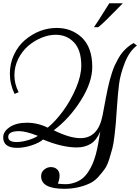

<svg xmlns="http://www.w3.org/2000/svg" viewBox="-25 -903 861 1179"><path d="M305.2 -103Q402.8 -54.7 468.8 -54.7Q577.1 -54.7 604.5 -192.9Q608.4 -213.4 614.7 -246.6Q621.1 -279.8 625 -301.3Q628.9 -322.8 635.5 -353.8Q642.1 -384.8 647.7 -406Q653.3 -427.2 661.9 -454.3Q670.4 -481.4 679.4 -501Q688.5 -520.5 700.7 -542.5Q712.9 -564.5 726.6 -581.1Q756.8 -617.2 795.4 -638.7L815.9 -623.5Q768.6 -587.9 741 -516.6Q713.4 -445.3 706.1 -386.7Q698.7 -328.1 693.4 -248.5Q688 -168.9 685.8 -142.1Q683.6 -115.2 677.7 -66.7Q671.9 -18.1 665 8.3Q658.2 34.7 645.8 74.2Q633.3 113.8 617.4 135.7Q601.6 157.7 577.9 184.1Q554.2 210.4 524.9 223.6Q454.1 256.3 369.6 256.3Q227.5 256.3 227.5 179.2Q227.5 153.8 246.3 138.4Q265.1 123 287.8 123Q310.5 123 325.7 136.7Q340.8 150.4 340.8 175Q340.8 199.7 330.1 224.6Q351.1 228 377.9 228Q404.8 228 431.6 219Q458.5 210 478.5 194.8Q498.5 179.7 514.9 155.3Q531.2 130.9 542.5 105.5Q553.7 80.1 563.5 44.9Q577.6 -8.8 590.8 -96.2Q568.4 -42 532 -19.8Q495.6 2.4 447.3 2.4Q356 2.4 239.3 -46.4Q218.3 -26.9 170.9 -11Q123.5 4.9 80.6 4.9Q-5.4 4.9 -5.4 -59.6Q-5.4 -95.7 34.9 -122.6Q75.2 -149.4 140.6 -149.4Q206.1 -149.4 268.1 -119.1Q315.9 -158.2 362.5 -221.9Q409.2 -285.6 441.7 -362.1Q474.1 -438.5 474.1 -500Q474.1 -595.2 429.7 -642.3Q385.3 -689.5 316.9 -689.5Q273.4 -689.5 228.5 -670.7Q183.6 -651.9 147 -620.1Q110.4 -588.4 86.9 -541.3Q63.5 -494.1 63.5 -440.7Q63.5 -387.2 89.4 -336.9L64.5 -326.2Q35.6 -386.7 35.6 -450.2Q35.6 -513.7 61.3 -567.9Q86.9 -622.1 128.4 -657.2Q216.8 -731.4 323.7 -731.4Q412.6 -731.4 475.1 -674.8Q541.5 -613.8 541.5 -492.2Q541.5 -396.5 470.9 -285.4Q400.4 -174.3 305.2 -103ZM207.5 -68.8Q132.8 -97.7 92.8 -97.7Q25.4 -97.7 25.4 -62.5Q25.4 -30.8 76.7 -30.8Q109.4 -30.8 149.2 -43Q189 -55.2 207.5 -68.8ZM578.1 -735.8H551.8Q571.8 -763.7 628.9 -855.5L646 -882.8H729Q722.2 -876 690.4 -843.3Q609.9 -760.3 578.1 -735.8Z"/></svg>

Font: Niconne
Style: Regular
Weight: 400
Designer: Vernon Adams
Foundry: Vernon Adams
Version: Version 1.002